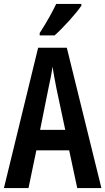

<svg xmlns="http://www.w3.org/2000/svg" viewBox="-20 -957 536 977"><path d="M394 -928V-937H266C245 -893 217 -843 182 -789V-777H258C303 -817 368 -889 394 -928ZM373 0H496L320 -714H174L0 0H125L165 -192H332ZM267 -508 312 -296H184L227 -510C234 -542 244 -588 247 -618C253 -583 258 -554 267 -508Z"/></svg>

Font: Noto Sans Sinhala UI ExtraCondensed SemiBold
Style: Regular
Weight: 600
Width: 2
Designer: Jelle Bosma - Monotype Design Team
Foundry: Monotype Imaging Inc.
Version: Version 2.006